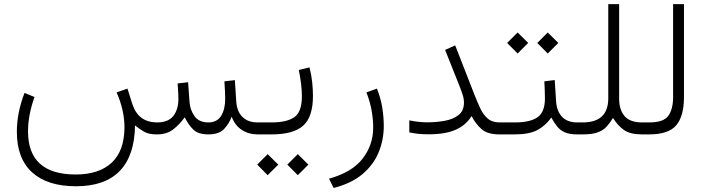

<svg xmlns="http://www.w3.org/2000/svg" viewBox="-20 -658 3456 940"><path d="M747.6 0Q707.5 0 685.3 -13.2Q663.1 -26.4 641.1 -43.9Q639.2 103 566.7 178.5Q494.1 253.9 352.1 253.9Q212.4 253.9 137.5 186Q62.5 118.2 62.5 -12.7Q62.5 -106 100.1 -203.1L148.9 -183.1Q117.2 -94.2 117.2 -15.1Q117.2 196.3 350.6 196.3Q464.8 196.3 526.9 138.4Q588.9 80.6 589.4 -34.2Q589.4 -118.7 550.8 -205.6L604 -224.1L627.9 -148.9Q656.7 -59.1 748.5 -58.6Q803.7 -58.6 828.6 -90.3Q853.5 -122.1 853.5 -175.3Q853.5 -186.5 852.5 -205.1Q851.6 -223.6 849.6 -249.5L900.9 -255.4L907.7 -160.6Q910.2 -120.6 932.1 -89.6Q954.1 -58.6 1000 -58.6Q1042.5 -58.6 1062.5 -90.6Q1082.5 -122.6 1082.5 -174.3Q1082.5 -189.5 1081.5 -210.9Q1080.6 -232.4 1078.6 -259.8L1129.9 -265.6L1136.7 -160.6Q1140.1 -111.8 1167.2 -85.2Q1194.3 -58.6 1241.7 -58.6H1256.3V0H1241.7Q1197.8 0 1163.8 -22Q1129.9 -43.9 1114.3 -86.9Q1101.1 -51.3 1076.2 -25.6Q1051.3 0 1000.5 0Q950.7 0 926.8 -23.2Q902.8 -46.4 884.3 -83.5Q857.9 -47.4 826.9 -23.7Q795.9 0 747.6 0Z M1495.1 -328.1Q1504.4 -293.5 1508.3 -256.8Q1512.2 -220.2 1512.2 -188.5Q1512.2 -85.9 1464.6 -43Q1417 0 1309.6 0H1236.8V-58.6H1309.6Q1383.8 -58.6 1420.9 -84.2Q1458 -109.9 1458 -187Q1458 -213.9 1453.9 -248.3Q1449.7 -282.7 1442.9 -315.4ZM1386.7 147.9 1438 96.7 1489.7 147.9 1438 199.7ZM1239.3 147.9 1290.5 96.7 1342.3 147.9 1290.5 199.7Z M1825.2 -224.1Q1843.8 -178.7 1851.3 -132.3Q1858.9 -85.9 1858.9 -40.5Q1858.9 26.9 1833.7 87.9Q1808.6 148.9 1754.4 194.6Q1700.2 240.2 1613.3 262.2L1590.8 216.8Q1704.6 185.1 1755.9 117.9Q1807.1 50.8 1807.1 -32.7Q1807.1 -73.2 1799.3 -117.2Q1791.5 -161.1 1773.9 -205.6Z M1983.9 -68.8Q2030.8 -59.1 2071.3 -59.1Q2115.2 -59.1 2156.5 -66.4Q2197.8 -73.7 2224.6 -94.5Q2251.5 -115.2 2251.5 -156.2Q2251.5 -174.3 2244.9 -194.8Q2238.3 -215.3 2232.9 -228.5L2159.2 -413.6L2208.5 -436L2304.2 -190.9Q2316.9 -159.2 2330.8 -128.7Q2344.7 -98.1 2366.9 -78.4Q2389.2 -58.6 2425.8 -58.6H2446.3V0H2425.8Q2366.7 0 2337.9 -25.6Q2309.1 -51.3 2288.6 -89.8Q2262.2 -45.9 2211.9 -23.2Q2161.6 -0.5 2078.6 -0.5Q2050.3 -0.5 2027.3 -2.9Q2004.4 -5.4 1983.9 -9.8Z M2820.8 0H2806.2Q2767.6 0 2744.9 -10.3Q2722.2 -20.5 2707.5 -39.1Q2692.9 -57.6 2679.2 -82.5Q2651.9 -43.9 2612.1 -22Q2572.3 0 2499.5 0H2426.8V-58.6H2500.5Q2575.2 -58.6 2611.3 -83.7Q2647.5 -108.9 2647.9 -174.3Q2647.9 -195.3 2647 -217.5Q2646 -239.7 2645 -259.8L2695.8 -266.1L2702.6 -160.6Q2706.1 -112.8 2732.2 -85.7Q2758.3 -58.6 2806.2 -58.6H2820.8ZM2610.4 -447.8 2661.6 -499 2713.4 -447.8 2661.6 -396ZM2462.9 -447.8 2514.2 -499 2565.9 -447.8 2514.2 -396Z M2981 -80.6Q2965.8 -55.2 2949.2 -37.4Q2932.6 -19.5 2905.8 -9.8Q2878.9 0 2832 0H2801.3V-58.6H2833Q2957 -58.6 2958 -175.3V-637.7H3011.2V-175.3Q3011.2 -120.6 3037.8 -89.6Q3064.5 -58.6 3123.5 -58.6H3138.2V0H3123.5Q3064.5 0 3034.2 -22Q3003.9 -43.9 2981 -80.6Z M3118.7 0V-58.6H3158.2Q3229.5 -58.6 3252.4 -91.6Q3275.4 -124.5 3275.4 -182.1V-637.7H3328.6V-182.6Q3328.6 -89.8 3291 -44.9Q3253.4 0 3157.7 0Z"/></svg>

Font: Vazir Thin FD-WOL
Style: Thin-FD-WOL
Weight: 100
Designer: Saber Rastikerdar
Foundry: Saber Rastikerdar
Version: Version 30.1.0